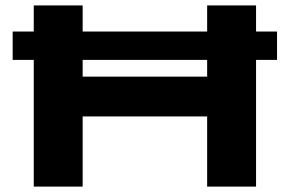

<svg xmlns="http://www.w3.org/2000/svg" viewBox="-20 -691 1073 711"><path d="M747.1 0V-259.8H286.1V0H105V-469.2H26.9V-574.2H105V-670.9H286.1V-574.2H747.1V-670.9H928.2V-574.2H1005.9V-469.2H928.2V0ZM747.1 -407.2V-469.2H286.1V-407.2Z"/></svg>

Font: REH Gaming
Style: Gaming
Weight: 700
Designer: Astigmatic (AOETI)
Foundry: Astigmatic (AOETI)
Version: Version 1.001 2011